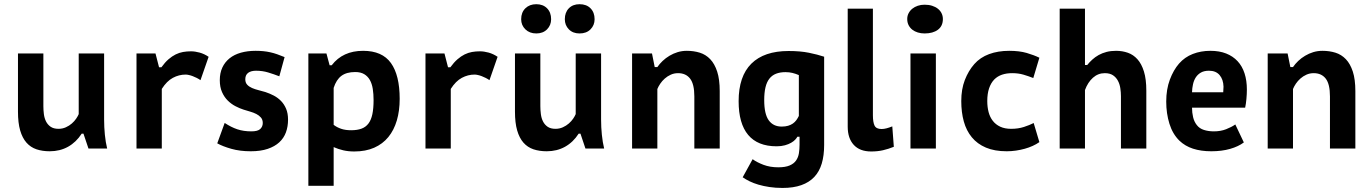

<svg xmlns="http://www.w3.org/2000/svg" viewBox="-20 -714 6597 923"><path d="M188.5 -457V-203.6Q188.5 -185.1 190.9 -165.5Q193.4 -146 201.2 -130.4Q209 -114.7 223.4 -104.7Q237.8 -94.7 261.2 -94.7Q280.3 -94.7 296.6 -102.1Q313 -109.4 325.4 -120.4Q337.9 -131.3 346.2 -143.6Q354.5 -155.8 358.4 -165.5V-457H480.5V-139.2Q480.5 -102.5 484.1 -66.2Q487.8 -29.8 495.1 0H405.3L381.3 -71.3H372.6Q346.2 -30.3 307.1 -8.5Q268.1 13.2 219.2 13.2Q183.6 13.2 155.3 3.7Q127 -5.9 107.2 -28.3Q87.4 -50.8 76.9 -87.2Q66.4 -123.5 66.4 -177.2V-457Z M727.5 -457 744.6 -390.6H755.9Q772.9 -414.1 790 -429Q807.1 -443.8 824.5 -452.4Q841.8 -460.9 859.9 -464.1Q877.9 -467.3 897.9 -467.3Q917.5 -467.3 939.7 -461.2Q961.9 -455.1 982.9 -440.9L943.8 -328.6Q935.5 -334.5 925.8 -339.4Q916 -344.2 906.5 -347.9Q897 -351.6 887.9 -353.5Q878.9 -355.5 872.6 -355.5Q840.3 -355.5 811 -339.8Q781.7 -324.2 757.8 -286.6V0H636.2V-457Z M1060.1 -123Q1075.7 -112.8 1090.6 -105.2Q1105.5 -97.7 1120.8 -92.5Q1136.2 -87.4 1152.8 -85Q1169.4 -82.5 1188.5 -82.5Q1219.2 -82.5 1231.2 -94Q1243.2 -105.5 1243.2 -122.6Q1243.2 -138.7 1234.4 -148.9Q1225.6 -159.2 1212.2 -166Q1198.7 -172.9 1182.4 -177.5Q1166 -182.1 1150.9 -187Q1132.3 -192.9 1112.1 -203.4Q1091.8 -213.9 1075 -230.5Q1058.1 -247.1 1047.4 -271.2Q1036.6 -295.4 1036.6 -328.6Q1036.6 -362.8 1048.8 -389.2Q1061 -415.5 1083.5 -433.6Q1106 -451.7 1137.9 -460.7Q1169.9 -469.7 1209 -469.7Q1228.5 -469.7 1245.8 -468Q1263.2 -466.3 1279.5 -462.6Q1295.9 -459 1312.7 -453.1Q1329.6 -447.3 1348.1 -439.5L1322.8 -347.2Q1296.4 -357.4 1269 -365.7Q1241.7 -374 1210.9 -374Q1186.5 -374 1172.9 -363.8Q1159.2 -353.5 1159.2 -333Q1159.2 -316.4 1168.5 -306.6Q1177.7 -296.9 1191.9 -290.8Q1206.1 -284.7 1223.1 -280.5Q1240.2 -276.4 1255.9 -271.5Q1276.9 -264.6 1296.4 -254.4Q1315.9 -244.1 1331.1 -228.5Q1346.2 -212.9 1355.5 -190.9Q1364.7 -168.9 1364.7 -138.7Q1364.7 -105.5 1354.5 -77.6Q1344.2 -49.8 1322.5 -29.8Q1300.8 -9.8 1266.8 1.7Q1232.9 13.2 1185.5 13.2Q1133.8 13.2 1092.3 1.5Q1050.8 -10.3 1024.4 -24.9Z M1462.4 -457H1549.3L1564.5 -400.4H1574.7Q1627.9 -469.7 1725.6 -469.7Q1817.4 -469.7 1859.4 -410.9Q1901.4 -352.1 1901.4 -238.8Q1901.4 -181.6 1887.7 -135Q1874 -88.4 1846.9 -55.2Q1819.8 -22 1778.8 -3.9Q1737.8 14.2 1683.1 14.2Q1653.8 14.2 1629.9 8.5Q1606 2.9 1584 -6.8V179.2H1462.4ZM1687.5 -367.7Q1646 -367.7 1621.3 -349.4Q1596.7 -331.1 1584 -291.5V-113.8Q1599.1 -102.1 1619.6 -95Q1640.1 -87.9 1668 -87.9Q1697.3 -87.9 1717.8 -95.5Q1738.3 -103 1751.2 -120.1Q1764.2 -137.2 1770 -164.8Q1775.9 -192.4 1775.9 -232.9Q1775.9 -262.2 1772 -286.9Q1768.1 -311.5 1758.1 -329.3Q1748 -347.2 1731 -357.4Q1713.9 -367.7 1687.5 -367.7Z M2116.7 -457 2133.8 -390.6H2145Q2162.1 -414.1 2179.2 -429Q2196.3 -443.8 2213.6 -452.4Q2231 -460.9 2249 -464.1Q2267.1 -467.3 2287.1 -467.3Q2306.6 -467.3 2328.9 -461.2Q2351.1 -455.1 2372.1 -440.9L2333 -328.6Q2324.7 -334.5 2314.9 -339.4Q2305.2 -344.2 2295.7 -347.9Q2286.1 -351.6 2277.1 -353.5Q2268.1 -355.5 2261.7 -355.5Q2229.5 -355.5 2200.2 -339.8Q2170.9 -324.2 2147 -286.6V0H2025.4V-457Z M2455.6 0ZM2577.6 -457V-203.6Q2577.6 -185.1 2580.1 -165.5Q2582.5 -146 2590.3 -130.4Q2598.1 -114.7 2612.5 -104.7Q2627 -94.7 2650.4 -94.7Q2669.4 -94.7 2685.8 -102.1Q2702.1 -109.4 2714.6 -120.4Q2727.1 -131.3 2735.4 -143.6Q2743.7 -155.8 2747.6 -165.5V-457H2869.6V-139.2Q2869.6 -102.5 2873.3 -66.2Q2877 -29.8 2884.3 0H2794.4L2770.5 -71.3H2761.7Q2735.4 -30.3 2696.3 -8.5Q2657.2 13.2 2608.4 13.2Q2572.8 13.2 2544.4 3.7Q2516.1 -5.9 2496.3 -28.3Q2476.6 -50.8 2466.1 -87.2Q2455.6 -123.5 2455.6 -177.2V-457ZM2485.4 -621.6Q2485.4 -654.3 2505.6 -674.1Q2525.9 -693.8 2558.1 -693.8Q2590.3 -693.8 2609.9 -674.1Q2629.4 -654.3 2629.4 -621.6Q2629.4 -592.8 2609.9 -573Q2590.3 -553.2 2558.1 -553.2Q2525.9 -553.2 2505.6 -573Q2485.4 -592.8 2485.4 -621.6ZM2695.3 -621.6Q2695.3 -654.3 2714.6 -674.1Q2733.9 -693.8 2766.1 -693.8Q2799.3 -693.8 2818.8 -674.1Q2838.4 -654.3 2838.4 -621.6Q2838.4 -592.8 2818.8 -573Q2799.3 -553.2 2766.1 -553.2Q2733.9 -553.2 2714.6 -573Q2695.3 -592.8 2695.3 -621.6Z M3317.9 0V-250.5Q3317.9 -309.6 3297.6 -335.9Q3277.3 -362.3 3239.7 -362.3Q3220.7 -362.3 3204.6 -355Q3188.5 -347.7 3175.8 -336.4Q3163.1 -325.2 3154.1 -311.8Q3145 -298.3 3140.1 -286.1V0H3018.6V-457H3114.3L3127.4 -391.6H3140.1Q3150.4 -406.7 3165.3 -420.9Q3180.2 -435.1 3198.5 -446Q3216.8 -457 3237.8 -463.4Q3258.8 -469.7 3281.7 -469.7Q3315.4 -469.7 3344.2 -460.7Q3373 -451.7 3394.3 -429.4Q3415.5 -407.2 3427.7 -369.9Q3439.9 -332.5 3439.9 -275.9V0Z M3941.9 -17.1Q3941.9 33.7 3930.4 72.3Q3918.9 110.8 3894.5 136.7Q3870.1 162.6 3832.3 176Q3794.4 189.5 3741.7 189.5Q3708 189.5 3679 185.1Q3649.9 180.7 3625.7 173.6Q3601.6 166.5 3582.8 157.2Q3564 147.9 3550.3 138.2L3598.1 51.3Q3618.7 66.4 3650.4 78.4Q3682.1 90.3 3721.2 90.3Q3755.4 90.3 3775.9 81.5Q3796.4 72.8 3806.9 57.6Q3817.4 42.5 3820.6 22.7Q3823.7 2.9 3823.7 -19V-56.6H3813Q3810.1 -50.3 3802.7 -42.5Q3795.4 -34.7 3783.2 -27.6Q3771 -20.5 3753.4 -15.6Q3735.8 -10.7 3713.4 -10.7Q3622.6 -10.7 3576.7 -65.4Q3530.8 -120.1 3530.8 -227.5Q3530.8 -347.2 3592 -408Q3653.3 -468.8 3771 -468.8Q3827.6 -468.8 3868.7 -460.4Q3909.7 -452.1 3941.9 -441.4ZM3737.8 -105.5Q3755.4 -105.5 3768.6 -109.4Q3781.7 -113.3 3791.5 -120.1Q3801.3 -127 3808.1 -136.2Q3814.9 -145.5 3820.3 -156.7V-353Q3804.2 -359.9 3789.1 -363.5Q3773.9 -367.2 3756.3 -367.2Q3730 -367.2 3710.7 -359.6Q3691.4 -352.1 3678.7 -335.9Q3666 -319.8 3659.9 -294.2Q3653.8 -268.6 3653.8 -232.4Q3653.8 -166 3675.5 -135.7Q3697.3 -105.5 3737.8 -105.5Z M4176.3 -160.2Q4176.3 -126.5 4184.3 -110.1Q4192.4 -93.8 4217.8 -93.8Q4229.5 -93.8 4242.2 -97.2Q4254.9 -100.6 4269.5 -106.4L4276.9 -8.3Q4250.5 2.4 4224.6 8.3Q4198.7 14.2 4168 14.2Q4113.3 14.2 4084.2 -17.6Q4055.2 -49.3 4055.2 -105V-672.4H4176.3Z M4356.9 -457H4479V0H4356.9ZM4341.3 -622.6Q4341.3 -637.7 4347.9 -650.4Q4354.5 -663.1 4365.7 -672.1Q4377 -681.2 4392.1 -686.3Q4407.2 -691.4 4424.8 -691.4Q4444.8 -691.4 4460.9 -686.3Q4477.1 -681.2 4488.5 -672.1Q4500 -663.1 4506.3 -650.4Q4512.7 -637.7 4512.7 -622.6Q4512.7 -588.9 4488.8 -571Q4464.8 -553.2 4424.8 -553.2Q4407.2 -553.2 4392.1 -557.9Q4377 -562.5 4365.7 -571.3Q4354.5 -580.1 4347.9 -593Q4341.3 -606 4341.3 -622.6Z M4976.6 -30.8Q4961.9 -20.5 4944.1 -12.5Q4926.3 -4.4 4906 1.2Q4885.7 6.8 4863.8 10Q4841.8 13.2 4819.8 13.2Q4761.2 13.2 4719.7 -4.4Q4678.2 -22 4651.9 -54Q4625.5 -85.9 4613.3 -130.1Q4601.1 -174.3 4601.1 -228Q4601.1 -285.2 4618.2 -329.3Q4635.3 -373.5 4663.6 -405.8Q4691.9 -438 4734.9 -453.9Q4777.8 -469.7 4831.5 -469.7Q4880.4 -469.7 4915.5 -459.5Q4950.7 -449.2 4976.6 -436.5L4947.3 -338.9Q4923.8 -348.1 4899.7 -355.2Q4875.5 -362.3 4845.7 -362.3Q4818.8 -362.3 4797.1 -355Q4775.4 -347.7 4759.8 -332Q4743.7 -315.4 4734.9 -289.6Q4726.1 -263.7 4726.1 -228Q4726.1 -199.7 4732.4 -175.3Q4738.8 -150.9 4752.7 -133.1Q4766.6 -115.2 4788.3 -105Q4810.1 -94.7 4840.8 -94.7Q4875 -94.7 4902.6 -103.8Q4930.2 -112.8 4949.2 -122.6Z M5368.7 0V-251.5Q5368.7 -270.5 5365.7 -290Q5362.8 -309.6 5354.2 -325.7Q5345.7 -341.8 5330.6 -352.1Q5315.4 -362.3 5291 -362.3Q5258.8 -362.3 5234.1 -340.3Q5209.5 -318.4 5195.8 -281.2V0H5074.2V-672.4H5195.8V-401.4H5206.5Q5217.3 -415 5231 -427.5Q5244.6 -439.9 5261.7 -449.5Q5278.8 -459 5299.6 -464.4Q5320.3 -469.7 5345.2 -469.7Q5375.5 -469.7 5401.9 -460.4Q5428.2 -451.2 5448 -429.2Q5467.8 -407.2 5479.2 -370.4Q5490.7 -333.5 5490.7 -277.8V0Z M5959.5 -29.3Q5933.6 -9.8 5893.6 1.7Q5853.5 13.2 5803.2 13.2Q5753.4 13.2 5715.1 0.7Q5676.8 -11.7 5649.4 -38.1Q5617.2 -69.8 5601.8 -119.1Q5586.4 -168.5 5586.4 -225.6Q5586.4 -284.7 5603.8 -331.1Q5621.1 -377.4 5647.9 -408.2Q5675.3 -439.5 5714.1 -454.6Q5752.9 -469.7 5798.8 -469.7Q5841.8 -469.7 5874.5 -456.8Q5907.2 -443.8 5929.4 -419.9Q5951.7 -396 5962.9 -361.3Q5974.1 -326.7 5974.1 -283.7Q5974.1 -262.2 5971.9 -238.3Q5969.7 -214.4 5965.8 -196.3H5710.4Q5710.4 -172.4 5715.6 -150.6Q5720.7 -128.9 5733.4 -112.8Q5746.1 -96.2 5767.6 -89.4Q5789.1 -82.5 5815.4 -82.5Q5848.1 -82.5 5874.3 -92.8Q5900.4 -103 5918.5 -115.7ZM5792 -374Q5768.6 -374 5753.2 -365.2Q5737.8 -356.4 5728.5 -342Q5719.2 -327.6 5715.1 -308.8Q5710.9 -290 5710.4 -270.5H5860.4Q5861.8 -285.2 5861.8 -297.4Q5860.8 -332 5843 -353Q5825.2 -374 5792 -374Z M6373.5 0V-250.5Q6373.5 -309.6 6353.3 -335.9Q6333 -362.3 6295.4 -362.3Q6276.4 -362.3 6260.3 -355Q6244.1 -347.7 6231.4 -336.4Q6218.8 -325.2 6209.7 -311.8Q6200.7 -298.3 6195.8 -286.1V0H6074.2V-457H6169.9L6183.1 -391.6H6195.8Q6206.1 -406.7 6220.9 -420.9Q6235.8 -435.1 6254.2 -446Q6272.5 -457 6293.5 -463.4Q6314.5 -469.7 6337.4 -469.7Q6371.1 -469.7 6399.9 -460.7Q6428.7 -451.7 6450 -429.4Q6471.2 -407.2 6483.4 -369.9Q6495.6 -332.5 6495.6 -275.9V0Z"/></svg>

Font: PT Astra Sans
Style: Bold
Weight: 700
Designer: A.Korolkova, I. Chaeva
Foundry: ParaType Ltd
Version: Version 1.001; ttfautohint (v1.6)